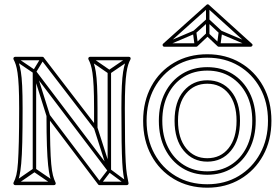

<svg xmlns="http://www.w3.org/2000/svg" viewBox="-20 -852 1302 892"><path d="M132 -62H148V-519Q148 -525 139 -522Q130 -519 134 -514L482 -55Q485 -51 490.5 -52.5Q496 -54 496 -60V-518H480V-60Q480 -54 489 -57.5Q498 -61 494 -65L146 -524Q143 -529 137.5 -527Q132 -525 132 -519ZM226 7 236 -7 145 -69Q143 -70 140 -70Q137 -70 135 -69L45 -7L55 7L145 -55Q147 -57 140.5 -57Q134 -57 135 -55ZM403 -587 393 -573 483 -511Q485 -510 488 -510Q491 -510 493 -511L584 -573L574 -587L483 -525Q482 -524 488.5 -524Q495 -524 493 -525ZM54 -587 46 -573 136 -512Q138 -511 141.5 -511.5Q145 -512 147 -515L184 -576L170 -584L133 -523Q132 -520 139.5 -522Q147 -524 144 -526ZM564 6 574 -6 493 -66Q490 -68 487 -67.5Q484 -67 482 -65L436 -5L448 5L494 -55Q496 -58 488.5 -57Q481 -56 483 -54ZM148 -520 132 -516 196 -313 212 -317ZM433 -259 417 -255 480 -58 496 -62ZM577 -2Q573 -21 569.5 -42.5Q566 -64 564 -99.5Q562 -135 561 -194.5Q560 -254 560 -349Q560 -411 562 -450.5Q564 -490 567.5 -513.5Q571 -537 575.5 -551Q580 -565 586 -576Q588 -581 586 -584.5Q584 -588 579 -588H398Q394 -588 391.5 -584.5Q389 -581 391 -576Q397 -565 401.5 -551Q406 -537 409.5 -513.5Q413 -490 415 -450.5Q417 -411 417 -349V-257L431 -262L183 -585Q182 -588 177 -588H50Q46 -588 43.5 -584.5Q41 -581 43 -576Q49 -565 53.5 -551Q58 -537 61.5 -513.5Q65 -490 67 -450.5Q69 -411 69 -349Q69 -255 67.5 -194.5Q66 -134 63.5 -97Q61 -60 56 -39.5Q51 -19 43 -4Q41 0 43.5 4Q46 8 50 8H231Q236 8 238 4Q240 0 238 -4Q231 -18 226 -37.5Q221 -57 218 -90Q215 -123 213.5 -177.5Q212 -232 212 -315L198 -310L436 5Q438 8 442 8H569Q573 8 575.5 5Q578 2 577 -2ZM561 2 569 -8H442L448 -5L210 -320Q207 -325 201.5 -323Q196 -321 196 -315Q196 -230 198 -174.5Q200 -119 203.5 -85Q207 -51 212 -31Q217 -11 224 4L231 -8H50L57 4Q65 -11 70 -32.5Q75 -54 78.5 -91.5Q82 -129 83.5 -191Q85 -253 85 -349Q85 -412 83 -453Q81 -494 77 -518.5Q73 -543 68 -557.5Q63 -572 57 -584L50 -572H177L171 -575L419 -252Q422 -248 427.5 -249.5Q433 -251 433 -257V-349Q433 -412 431 -453Q429 -494 425 -518.5Q421 -543 416 -557.5Q411 -572 405 -584L398 -572H579L572 -584Q566 -572 561 -557.5Q556 -543 552 -518.5Q548 -494 546 -453Q544 -412 544 -349Q544 -253 545 -193Q546 -133 548 -97Q550 -61 553.5 -39Q557 -17 561 2Z M943 -56Q881 -56 834 -85.5Q787 -115 760.5 -168Q734 -221 734 -291Q734 -291 734 -291Q734 -291 734 -291Q734 -361 760.5 -413.5Q787 -466 834 -495Q881 -524 943 -524Q943 -524 943 -524Q943 -524 943 -524Q1005 -524 1052 -494.5Q1099 -465 1125.5 -413Q1152 -361 1152 -291Q1152 -291 1152 -291Q1152 -291 1152 -291Q1152 -221 1125.5 -168Q1099 -115 1052 -85.5Q1005 -56 943 -56Q943 -56 943 -56Q943 -56 943 -56ZM943 -40Q943 -40 943 -40Q943 -40 943 -40Q1009 -40 1059.5 -71.5Q1110 -103 1139 -159.5Q1168 -216 1168 -291Q1168 -291 1168 -291Q1168 -291 1168 -291Q1168 -366 1139 -422Q1110 -478 1059.5 -509Q1009 -540 943 -540Q943 -540 943 -540Q943 -540 943 -540Q877 -540 826.5 -509Q776 -478 747 -422Q718 -366 718 -291Q718 -291 718 -291Q718 -291 718 -291Q718 -216 747 -159.5Q776 -103 826.5 -71.5Q877 -40 943 -40ZM943 -101Q1011 -101 1053 -152Q1095 -203 1095 -291Q1095 -379 1053 -429Q1011 -479 943 -479Q876 -479 833.5 -429.5Q791 -380 791 -291Q791 -203 833.5 -152Q876 -101 943 -101ZM943 4Q860 4 796.5 -34Q733 -72 697 -138.5Q661 -205 661 -291Q661 -377 697 -443Q733 -509 796.5 -546.5Q860 -584 943 -584Q1025 -584 1088.5 -546.5Q1152 -509 1188.5 -443Q1225 -377 1225 -291Q1225 -205 1188.5 -138.5Q1152 -72 1088.5 -34Q1025 4 943 4ZM943 -117Q882 -117 844.5 -163.5Q807 -210 807 -291Q807 -372 844.5 -417.5Q882 -463 943 -463Q1005 -463 1042 -417Q1079 -371 1079 -291Q1079 -210 1042 -163.5Q1005 -117 943 -117ZM943 20Q1029 20 1096.5 -20Q1164 -60 1202.5 -130Q1241 -200 1241 -291Q1241 -382 1202.5 -451.5Q1164 -521 1096.5 -560.5Q1029 -600 943 -600Q856 -600 788.5 -560.5Q721 -521 683 -451Q645 -381 645 -291Q645 -200 683 -130Q721 -60 788.5 -20Q856 20 943 20ZM999 -697 1009 -709 950 -764Q948 -766 945 -766Q942 -766 940 -764L879 -709L889 -697L950 -752Q952 -754 945 -754Q938 -754 940 -752ZM884 -642 900 -644 892 -704Q891 -708 888 -710Q885 -712 881 -710L740 -650L746 -636L887 -696Q891 -698 883 -702Q875 -706 876 -702ZM1142 -636 1148 -650 1007 -710Q1003 -712 1000 -710Q997 -708 996 -704L988 -644L1004 -642L1012 -702Q1013 -706 1005 -702Q997 -698 1001 -696ZM953 -824H937V-758Q937 -758 937 -758Q937 -758 937 -758V-692H953V-758Q953 -758 953 -758Q953 -758 953 -758ZM996 -635H1145Q1150 -635 1152.5 -640Q1155 -645 1150 -649L950 -830Q948 -832 945 -832Q942 -832 940 -830L738 -649Q734 -645 736 -640Q738 -635 743 -635H892Q895 -635 897 -637L949 -686H939L991 -637Q993 -635 996 -635ZM996 -651 1001 -649 949 -698Q947 -700 944 -700Q941 -700 939 -698L887 -649L892 -651H743L748 -637L950 -818H940L1140 -637L1145 -651Z"/></svg>

Font: Tilt Prism
Style: Regular
Weight: 400
Version: Version 1.000